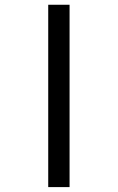

<svg xmlns="http://www.w3.org/2000/svg" viewBox="-20 -741 490 799"><path d="M180.7 -721.2H269.5V37.6H180.7Z"/></svg>

Font: Anka/Coder Narrow
Style: Bold
Weight: 700
Width: 3
Monospace: yes
Version: Version 001.100